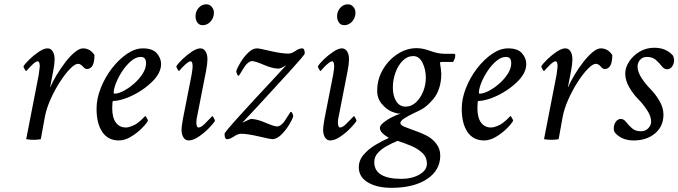

<svg xmlns="http://www.w3.org/2000/svg" viewBox="-20 -651 3173 898"><path d="M202.1 -424.8Q217.8 -424.8 226.6 -410.6Q235.4 -396.5 235.4 -374Q235.4 -352.5 229.5 -322.3L213.9 -240.2Q226.1 -269 245.4 -301Q264.6 -333 286.6 -361.3Q308.6 -389.6 330.1 -407.2Q351.6 -424.8 368.2 -424.8Q401.4 -424.8 421.9 -393.6Q421.9 -328.1 385.7 -328.1Q377.9 -328.1 367.2 -340.3Q356.4 -352.5 344.7 -352.5Q330.6 -352.5 307.6 -329.1Q284.7 -305.7 260.3 -267.8Q235.8 -230 216.3 -186.3Q196.8 -142.6 189.5 -102.5L170.9 0Q154.3 2.9 138.7 2.9Q120.1 2.9 102.5 0L161.1 -300.8Q166 -334.5 166 -339.8Q166 -364.3 156.2 -364.3Q147.9 -364.3 131.3 -348.6Q123.5 -340.8 114.5 -331.5Q105.5 -322.3 102.5 -318.4Q100.6 -318.4 95.2 -327.6Q89.8 -336.9 89.8 -340.8Q97.7 -354 118.2 -373.8Q138.7 -393.6 162.1 -409.2Q185.5 -424.8 202.1 -424.8Z M648.4 -424.8Q693.4 -424.8 713.4 -401.9Q733.4 -378.9 733.4 -351.6Q733.4 -308.6 689.5 -266.6Q660.2 -238.8 626.5 -219Q592.8 -199.2 561.5 -189Q530.3 -178.7 508.8 -178.7Q504.9 -178.7 504.9 -144.5Q504.9 -100.6 522 -77.6Q539.1 -54.7 568.4 -54.7Q580.6 -54.7 597.7 -61.5Q614.7 -68.4 624 -76.2Q633.8 -84.5 634.8 -85Q635.7 -85.4 638.7 -88.1Q641.6 -90.8 656.2 -105.5L659.2 -108.4Q661.1 -108.4 666.5 -99.1Q671.9 -89.8 671.9 -85.9Q663.1 -70.3 640.9 -48.6Q618.7 -26.9 590.8 -10.5Q563 5.9 536.1 5.9Q485.4 5.9 458.5 -33.7Q431.6 -73.2 431.6 -142.6Q431.6 -189.5 451.2 -239Q470.7 -288.6 502.9 -330.6Q535.2 -372.6 573.2 -398.7Q611.3 -424.8 648.4 -424.8ZM638.7 -384.8Q615.7 -384.8 593.3 -365.7Q570.8 -346.7 552.2 -318.8Q533.7 -291 522.7 -262.9Q511.7 -234.9 511.7 -216.8Q511.7 -212.9 515.6 -212.9Q533.2 -212.9 558.1 -225.8Q583 -238.8 606.9 -259.8Q630.9 -280.8 647 -305.9Q663.1 -331.1 663.1 -355.5Q663.1 -384.8 638.7 -384.8Z M945.3 -630.9Q960 -630.9 970.2 -619.1Q980.5 -607.4 980.5 -591.8Q980.5 -568.4 965.3 -550.8Q950.2 -533.2 927.7 -533.2Q912.1 -533.2 903.3 -545.4Q894.5 -557.6 894.5 -575.2Q894.5 -597.7 909.2 -614.3Q923.8 -630.9 945.3 -630.9ZM917 -424.8Q932.6 -424.8 941.4 -410.6Q950.2 -396.5 950.2 -374Q950.2 -354 944.3 -322.3L901.4 -103.5Q898.4 -91.8 898.4 -79.1Q898.4 -54.7 908.2 -54.7Q920.4 -54.7 937.5 -72Q954.6 -89.4 966.8 -101.6L972.7 -108.4Q974.6 -108.4 980 -99.1Q985.4 -89.8 985.4 -85.9Q977.1 -71.8 955.3 -49.8Q933.6 -27.8 908.2 -11Q882.8 5.9 862.3 5.9Q846.7 5.9 837.9 -8.3Q829.1 -22.5 829.1 -44.9Q829.1 -59.6 835.9 -96.7L876 -300.8Q880.9 -329.6 880.9 -339.8Q880.9 -364.3 871.1 -364.3Q865.2 -364.3 855.2 -356.4Q845.2 -348.6 835.9 -339.1Q826.7 -329.6 822.3 -324.2L817.4 -318.4Q815.4 -318.4 810.1 -327.6Q804.7 -336.9 804.7 -340.8Q812.5 -354 833 -373.8Q853.5 -393.6 877 -409.2Q900.4 -424.8 917 -424.8Z M1181.6 -424.8Q1192.4 -424.8 1244.1 -412.6Q1295.9 -400.4 1329.1 -400.4Q1343.3 -400.4 1361.3 -412.6Q1379.4 -424.8 1393.6 -424.8Q1405.3 -424.8 1405.3 -400.4Q1405.3 -394.5 1332 -314Q1257.8 -232.4 1186.5 -155.3L1113.3 -77.1Q1113.3 -76.7 1122.3 -81.1Q1131.3 -85.4 1141.4 -90.1Q1151.4 -94.7 1153.3 -94.7Q1180.7 -94.7 1221.7 -77.1Q1262.7 -59.6 1276.4 -59.6Q1284.2 -59.6 1292.5 -65.4Q1300.8 -71.3 1308.1 -80.6Q1310.1 -83 1317.1 -94Q1324.2 -105 1330.8 -115.2Q1337.4 -125.5 1337.9 -126Q1341.8 -131.3 1346.2 -123Q1351.1 -114.3 1351.6 -107.4Q1346.7 -90.8 1330.8 -65.2Q1314.9 -39.6 1294.2 -19.8Q1273.4 0 1253.9 0Q1245.1 0 1191.4 -12.7Q1137.7 -25.4 1106.4 -25.4Q1092.8 -25.4 1074.2 -12.7Q1055.7 0 1042 0Q1030.3 0 1030.3 -25.4Q1030.3 -32.2 1103 -112.3Q1139.2 -152.3 1175.8 -191.9Q1212.4 -231.4 1249 -270.5L1321.3 -348.6L1315.4 -343.8Q1308.6 -339.8 1298.8 -335Q1289.1 -330.1 1282.2 -330.1Q1254.9 -330.1 1213.9 -347.7Q1172.9 -365.2 1159.2 -365.2Q1151.4 -365.2 1143.1 -359.4Q1134.8 -353.5 1127.4 -344.2Q1125 -340.8 1118.2 -330.1Q1111.3 -319.3 1105.5 -309.6Q1099.6 -299.8 1098.6 -298.8Q1093.8 -293.9 1089.8 -301.8Q1085.4 -311 1085 -318.4Q1090.3 -335.4 1105.7 -360.6Q1121.1 -385.7 1141.6 -405.3Q1162.1 -424.8 1181.6 -424.8Z M1607.4 -630.9Q1622.1 -630.9 1632.3 -619.1Q1642.6 -607.4 1642.6 -591.8Q1642.6 -568.4 1627.4 -550.8Q1612.3 -533.2 1589.8 -533.2Q1574.2 -533.2 1565.4 -545.4Q1556.6 -557.6 1556.6 -575.2Q1556.6 -597.7 1571.3 -614.3Q1585.9 -630.9 1607.4 -630.9ZM1579.1 -424.8Q1594.7 -424.8 1603.5 -410.6Q1612.3 -396.5 1612.3 -374Q1612.3 -354 1606.4 -322.3L1563.5 -103.5Q1560.5 -91.8 1560.5 -79.1Q1560.5 -54.7 1570.3 -54.7Q1582.5 -54.7 1599.6 -72Q1616.7 -89.4 1628.9 -101.6L1634.8 -108.4Q1636.7 -108.4 1642.1 -99.1Q1647.5 -89.8 1647.5 -85.9Q1639.2 -71.8 1617.4 -49.8Q1595.7 -27.8 1570.3 -11Q1544.9 5.9 1524.4 5.9Q1508.8 5.9 1500 -8.3Q1491.2 -22.5 1491.2 -44.9Q1491.2 -59.6 1498 -96.7L1538.1 -300.8Q1543 -329.6 1543 -339.8Q1543 -364.3 1533.2 -364.3Q1527.3 -364.3 1517.3 -356.4Q1507.3 -348.6 1498 -339.1Q1488.8 -329.6 1484.4 -324.2L1479.5 -318.4Q1477.5 -318.4 1472.2 -327.6Q1466.8 -336.9 1466.8 -340.8Q1474.6 -354 1495.1 -373.8Q1515.6 -393.6 1539.1 -409.2Q1562.5 -424.8 1579.1 -424.8Z M1928.7 -425.8Q1958 -425.8 1993.2 -412.6Q2028.3 -399.4 2061.5 -399.4H2103.5Q2109.4 -399.4 2109.4 -391.6Q2109.4 -384.8 2106 -375Q2102.5 -365.2 2098.6 -361.3H2043.9Q2038.1 -361.3 2038.1 -355.5Q2043.9 -320.3 2043.9 -304.7Q2043.9 -268.6 2033.7 -237.8Q2023.4 -207 2006.3 -187.5Q1989.3 -168 1978 -158.2Q1966.8 -148.4 1955.1 -141.6Q1943.8 -134.8 1915.5 -121.6Q1891.6 -110.4 1872.1 -98.1Q1852.5 -85.9 1852.5 -75.2Q1852.5 -66.4 1871.6 -58.1Q1890.6 -50.3 1918.5 -40.5Q1932.6 -35.6 1946.3 -30Q1960 -24.4 1973.6 -17.6Q2001 -3.9 2020 20.5Q2039.1 44.9 2039.1 76.2Q2039.1 145.5 1977.1 186.5Q1915 227.5 1810.5 227.5Q1743.2 227.5 1700.7 202.1Q1658.2 176.8 1658.2 131.8Q1658.2 98.6 1680.7 72.5Q1703.1 46.4 1735.6 26.9Q1768.1 7.3 1798.8 -5.9L1781.2 -17.6Q1756.8 -34.7 1756.8 -52.7Q1756.8 -64 1773.4 -77.6Q1790 -91.3 1813 -103Q1835.9 -114.7 1854.5 -119.1Q1836.9 -119.1 1812 -128.9Q1788.1 -138.7 1766.1 -164.6Q1744.1 -190.4 1744.1 -225.6Q1744.1 -280.3 1770.8 -325.7Q1797.4 -371.1 1839.6 -398.4Q1881.8 -425.8 1928.7 -425.8ZM1913.1 -388.7Q1884.8 -388.7 1863.3 -366.9Q1841.8 -345.2 1829.6 -311.5Q1817.4 -277.8 1817.4 -241.2Q1817.4 -203.1 1833 -177.7Q1848.6 -152.3 1877 -152.3Q1904.3 -152.3 1925.8 -172.6Q1947.3 -192.9 1959.5 -223.9Q1971.7 -254.9 1971.7 -287.1Q1971.7 -326.2 1956.1 -357.4Q1940.4 -388.7 1913.1 -388.7ZM1976.6 115.2Q1976.6 84 1955.1 64Q1933.6 43.9 1901.9 30.8Q1870.1 17.6 1839.8 7.8Q1821.3 15.6 1813 19.5Q1804.7 23.4 1785.2 34.2Q1763.7 46.4 1747.1 64.5Q1730.5 82.5 1730.5 107.4Q1730.5 185.5 1858.4 185.5Q1906.2 185.5 1941.4 165.5Q1976.6 145.5 1976.6 115.2Z M2356.4 -424.8Q2401.4 -424.8 2421.4 -401.9Q2441.4 -378.9 2441.4 -351.6Q2441.4 -308.6 2397.5 -266.6Q2368.2 -238.8 2334.5 -219Q2300.8 -199.2 2269.5 -189Q2238.3 -178.7 2216.8 -178.7Q2212.9 -178.7 2212.9 -144.5Q2212.9 -100.6 2230 -77.6Q2247.1 -54.7 2276.4 -54.7Q2288.6 -54.7 2305.7 -61.5Q2322.8 -68.4 2332 -76.2Q2341.8 -84.5 2342.8 -85Q2343.8 -85.4 2346.7 -88.1Q2349.6 -90.8 2364.3 -105.5L2367.2 -108.4Q2369.1 -108.4 2374.5 -99.1Q2379.9 -89.8 2379.9 -85.9Q2371.1 -70.3 2348.9 -48.6Q2326.7 -26.9 2298.8 -10.5Q2271 5.9 2244.1 5.9Q2193.4 5.9 2166.5 -33.7Q2139.6 -73.2 2139.6 -142.6Q2139.6 -189.5 2159.2 -239Q2178.7 -288.6 2210.9 -330.6Q2243.2 -372.6 2281.2 -398.7Q2319.3 -424.8 2356.4 -424.8ZM2346.7 -384.8Q2323.7 -384.8 2301.3 -365.7Q2278.8 -346.7 2260.3 -318.8Q2241.7 -291 2230.7 -262.9Q2219.7 -234.9 2219.7 -216.8Q2219.7 -212.9 2223.6 -212.9Q2241.2 -212.9 2266.1 -225.8Q2291 -238.8 2314.9 -259.8Q2338.9 -280.8 2355 -305.9Q2371.1 -331.1 2371.1 -355.5Q2371.1 -384.8 2346.7 -384.8Z M2624 -424.8Q2639.6 -424.8 2648.4 -410.6Q2657.2 -396.5 2657.2 -374Q2657.2 -352.5 2651.4 -322.3L2635.7 -240.2Q2647.9 -269 2667.2 -301Q2686.5 -333 2708.5 -361.3Q2730.5 -389.6 2752 -407.2Q2773.4 -424.8 2790 -424.8Q2823.2 -424.8 2843.8 -393.6Q2843.8 -328.1 2807.6 -328.1Q2799.8 -328.1 2789.1 -340.3Q2778.3 -352.5 2766.6 -352.5Q2752.4 -352.5 2729.5 -329.1Q2706.5 -305.7 2682.1 -267.8Q2657.7 -230 2638.2 -186.3Q2618.7 -142.6 2611.3 -102.5L2592.8 0Q2576.2 2.9 2560.5 2.9Q2542 2.9 2524.4 0L2583 -300.8Q2587.9 -334.5 2587.9 -339.8Q2587.9 -364.3 2578.1 -364.3Q2569.8 -364.3 2553.2 -348.6Q2545.4 -340.8 2536.4 -331.5Q2527.3 -322.3 2524.4 -318.4Q2522.5 -318.4 2517.1 -327.6Q2511.7 -336.9 2511.7 -340.8Q2519.5 -354 2540 -373.8Q2560.5 -393.6 2584 -409.2Q2607.4 -424.8 2624 -424.8Z M3040 -427.7Q3095.7 -427.7 3127.9 -390.6Q3132.8 -379.4 3132.8 -370.1Q3132.8 -352.5 3123.5 -339.8Q3114.3 -327.1 3099.6 -327.1Q3086.4 -327.1 3075.2 -341.3Q3064.5 -355.5 3048.3 -370.1Q3032.2 -384.8 3005.9 -384.8Q2985.4 -384.8 2973.6 -371.1Q2961.9 -357.4 2961.9 -339.8Q2961.9 -314.5 2981 -285.6Q3000 -256.8 3022.5 -234.4Q3044.9 -211.9 3064 -179.7Q3083 -147.5 3083 -114.3Q3083 -60.5 3043.9 -27.3Q3004.9 5.9 2943.4 5.9Q2887.7 5.9 2855.5 -31.2Q2850.6 -39.1 2850.6 -49.8Q2850.6 -67.4 2859.9 -81.1Q2869.1 -94.7 2883.8 -94.7Q2897 -94.7 2908.2 -80.6Q2918.9 -66.4 2935.1 -51.8Q2951.2 -37.1 2977.5 -37.1Q2999 -37.1 3012.2 -51.3Q3025.4 -65.4 3025.4 -82Q3025.4 -107.4 3006.3 -136.2Q2987.3 -165 2964.8 -187.5Q2942.4 -210 2923.3 -242.2Q2904.3 -274.4 2904.3 -307.6Q2904.3 -335 2922.4 -362.8Q2940.4 -390.6 2971.2 -409.2Q3002 -427.7 3040 -427.7Z"/></svg>

Font: Metal
Style: Regular
Weight: 400
Designer: Danh Hong
Version: Version 8.002; ttfautohint (v1.8.3)